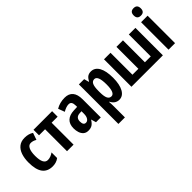

<svg xmlns="http://www.w3.org/2000/svg" viewBox="19 -1613 2704 2704"><g transform="rotate(-45 1371.0 -261.0)"><path d="M241.2 9.8Q138.2 9.8 87.2 -59.1Q36.1 -127.9 36.1 -271Q36.1 -354 58.1 -418.7Q80.1 -483.4 126 -520.3Q171.9 -557.1 243.2 -557.1Q283.7 -557.1 316.2 -548.1Q348.6 -539.1 377 -521L340.8 -417Q296.4 -443.8 252.9 -443.8Q212.9 -443.8 190.4 -399.7Q168 -355.5 168 -271Q168 -102.1 254.9 -102.1Q310.5 -102.1 366.2 -142.1V-30.8Q339.8 -9.8 307.4 0Q274.9 9.8 241.2 9.8Z M782.7 -437H663.1V0H532.7V-437H412.1V-546.9H782.7Z M1042 -557.1Q1121.6 -557.1 1163.3 -508.1Q1205.1 -459 1205.1 -361.8V0H1109.9L1088.9 -73.2H1085.9Q1061 -31.2 1030.5 -10.7Q1000 9.8 951.7 9.8Q906.2 9.8 878.2 -14.6Q850.1 -39.1 837.4 -78.1Q824.7 -117.2 824.7 -161.1Q824.7 -246.6 872.1 -290.5Q919.4 -334.5 1006.8 -337.9L1074.7 -340.8V-362.8Q1074.7 -407.7 1060.8 -429.9Q1046.9 -452.1 1015.1 -452.1Q967.3 -452.1 902.8 -414.1L866.7 -511.2Q942.9 -557.1 1042 -557.1ZM1074.7 -253.9 1038.1 -252Q956.1 -247.6 956.1 -167Q956.1 -94.2 1004.9 -94.2Q1035.6 -94.2 1055.2 -124Q1074.7 -153.8 1074.7 -204.1Z M1563 -557.1Q1640.1 -557.1 1681.9 -482.9Q1723.6 -408.7 1723.6 -272Q1723.6 -140.1 1681.9 -65.2Q1640.1 9.8 1566.9 9.8Q1529.3 9.8 1498.5 -10.3Q1467.8 -30.3 1446.8 -71.8H1441.9Q1444.3 -40.5 1445.1 -17.3Q1445.8 5.9 1445.8 21V240.2H1315.9V-546.9H1420.9L1439.9 -475.1H1446.8Q1471.7 -522.9 1498.8 -540Q1525.9 -557.1 1563 -557.1ZM1522 -446.8Q1481.9 -446.8 1463.9 -408.9Q1445.8 -371.1 1445.8 -287.1V-259.8Q1445.8 -178.2 1464.4 -140.6Q1482.9 -103 1522 -103Q1591.8 -103 1591.8 -271Q1591.8 -446.8 1522 -446.8Z M2441.9 -546.9V0H1815.9V-546.9H1945.8V-109.9H2064V-546.9H2193.8V-109.9H2310.5V-546.9Z M2619.6 -762.2Q2690.4 -762.2 2690.4 -687Q2690.4 -613.8 2619.6 -613.8Q2548.3 -613.8 2548.3 -687Q2548.3 -762.2 2619.6 -762.2ZM2684.6 -546.9V0H2554.7V-546.9Z"/></g></svg>

Font: Open Sans Condensed
Style: Bold
Weight: 700
Width: 3
Designer: Monotype Design Team
Foundry: Monotype Imaging Inc.
Version: Version 3.003; ttfautohint (v1.8.4)